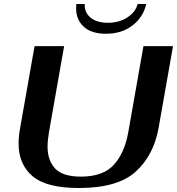

<svg xmlns="http://www.w3.org/2000/svg" viewBox="-20 -931 886 961"><path d="M73 -213Q73 -249 81 -292L153 -700H301L225 -269Q218 -225 218 -198Q218 -128 256 -87.5Q294 -47 385 -47Q497 -47 550.5 -107Q604 -167 622 -269L698 -700H846L774 -292Q750 -155 660 -72.5Q570 10 375 10Q212 10 142.5 -49.5Q73 -109 73 -213ZM361 -889Q361 -904 362 -911H404Q402 -869 433 -843Q464 -817 520 -817Q576 -817 617 -843.5Q658 -870 669 -911H712Q697 -845 643 -803.5Q589 -762 510 -762Q438 -762 399.5 -797Q361 -832 361 -889Z"/></svg>

Font: Fahkwang SemiBold
Style: Italic
Weight: 600
Italic angle: -10°
Version: Version 1.000; ttfautohint (v1.6)